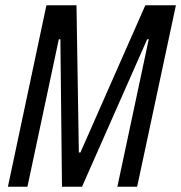

<svg xmlns="http://www.w3.org/2000/svg" viewBox="-20 -708 687 728"><path d="M10 0 156 -688H270L279 -130H285L531 -688H647L500 0H425L544 -559H538L291 0H215L209 -559H203L84 0Z"/></svg>

Font: Saira Condensed
Style: Italic
Weight: 400
Width: 3
Italic angle: -12°
Designer: Hector Gatti with collaboration of the Omnibus-Type team
Foundry: Omnibus-Type
Version: Version 1.100